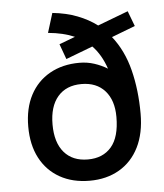

<svg xmlns="http://www.w3.org/2000/svg" viewBox="-53 -768 705 827"><g transform="rotate(-5 300.0 -355.0)"><path d="M302 12Q228 12 173 -19Q118 -50 88 -107Q58 -164 58 -243Q58 -322 88 -379Q118 -436 173 -467Q228 -498 301 -498Q335 -498 365.5 -488Q396 -478 422 -462Q401 -524 363 -563L247 -519L223 -585L292 -611Q244 -632 178 -638L204 -722Q263 -716 311 -697.5Q359 -679 396 -651L528 -701L553 -635L451 -596Q501 -533 523 -446Q545 -359 545 -257Q545 -172 515 -112Q485 -52 430 -20Q375 12 302 12ZM302 -80Q367 -80 403.5 -122.5Q440 -165 440 -252Q440 -324 403.5 -365Q367 -406 302 -406Q236 -406 199.5 -363.5Q163 -321 163 -243Q163 -165 199.5 -122.5Q236 -80 302 -80Z"/></g></svg>

Font: Geist Mono Medium
Style: Regular
Weight: 500
Monospace: yes
Designer: Basement.studio, Andrés Briganti, Mateo Zaragoza
Foundry: Basement.studio, Vercel, Andrés Briganti, Guido Ferreyra, Mateo Zaragoza
Version: Version 1.500; ttfautohint (v1.8.4.7-5d5b)